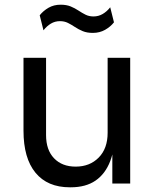

<svg xmlns="http://www.w3.org/2000/svg" viewBox="-20 -781 668 817"><path d="M281 16H277Q182 16 131 -46Q80 -108 80 -225V-535H176V-206Q176 -143 210 -107.5Q244 -72 302 -72Q362 -72 400 -110.5Q438 -149 438 -216V-535H534V0H458V-229H470Q470 -150 449 -95.5Q428 -41 386.5 -12.5Q345 16 281 16ZM375 -641Q350 -641 332 -648.5Q314 -656 299 -666Q284 -676 269 -683.5Q254 -691 235 -691Q214 -691 196.5 -680.5Q179 -670 165 -652L149 -716Q164 -735 186.5 -748Q209 -761 238 -761Q263 -761 281 -753.5Q299 -746 314 -736Q329 -726 344 -718.5Q359 -711 378 -711Q399 -711 417 -721.5Q435 -732 449 -750L465 -686Q450 -667 427 -654Q404 -641 375 -641Z"/></svg>

Font: Sora Variable
Style: Regular
Weight: 400
Designer: Jonathan Barnbrook, Julián Moncada
Foundry: Barnbrook Fonts
Version: Version 2.000